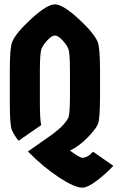

<svg xmlns="http://www.w3.org/2000/svg" viewBox="-20 -732 540 881"><path d="M25 -261V-409Q25 -514 36 -540Q53 -581 124.5 -646.5Q196 -712 232 -712Q268 -712 339.5 -646.5Q411 -581 428 -540Q439 -514 439 -409V-291Q439 -186 429.5 -163Q420 -140 381.5 -100.5Q343 -61 301 -41Q346 -8 358 -8Q382 -8 407 -36L500 29Q462 69 421.5 99Q381 129 358 129Q322 129 250 81.5Q178 34 108 -37Q132 -54 166 -77.5Q200 -101 214.5 -111.5Q229 -122 247 -137Q277 -162 293 -190Q301 -206 301 -291V-409Q301 -491 293 -509.5Q285 -528 265.5 -548.5Q246 -569 232 -569Q218 -569 198.5 -548.5Q179 -528 171 -509.5Q163 -491 163 -409V-261Q163 -186 169 -158L65 -86Q45 -112 35 -134Q25 -156 25 -261Z"/></svg>

Font: Germania One
Style: Regular
Weight: 400
Designer: John Vargas Beltran
Foundry: John Vargas Beltran
Version: Version 1.001